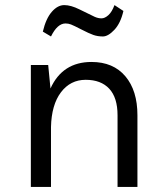

<svg xmlns="http://www.w3.org/2000/svg" viewBox="-20 -733 644 753"><path d="M101 0V-478H169L178 -386Q225 -490 339 -490Q424 -490 471.5 -434Q519 -378 519 -281V0H441V-281Q441 -350 408.5 -385Q376 -420 316 -420Q256 -420 219 -371Q182 -322 180 -235V0ZM148 -609Q160 -660 183 -686.5Q206 -713 232 -713Q258 -713 292 -696Q338 -673 351.5 -667Q365 -661 378 -661Q391 -661 405 -673.5Q419 -686 429 -713L464 -690Q453 -642 428.5 -616Q404 -590 383.5 -590Q363 -590 346 -596Q329 -602 299 -617.5Q269 -633 258.5 -637Q248 -641 237 -641Q205 -641 180 -590Z"/></svg>

Font: Karmilla
Style: Regular
Weight: 400
Designer: Jonathan Pinhorn
Version: Version 1.000